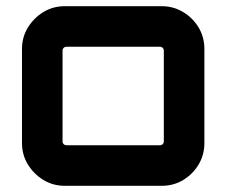

<svg xmlns="http://www.w3.org/2000/svg" viewBox="-20 -600 732 620"><path d="M189 0Q151 0 120 -19Q89 -38 70 -69Q51 -100 51 -138V-442Q51 -480 70 -511Q89 -542 120 -561Q151 -580 189 -580H502Q540 -580 571.5 -561Q603 -542 621.5 -511Q640 -480 640 -442V-138Q640 -100 621.5 -69Q603 -38 572 -19Q541 0 502 0H189ZM194 -131H497Q502 -131 505.5 -134.5Q509 -138 509 -143V-437Q509 -442 505.5 -445.5Q502 -449 497 -449H194Q189 -449 185.5 -445.5Q182 -442 182 -437V-143Q182 -138 185.5 -134.5Q189 -131 194 -131Z"/></svg>

Font: Orbitron
Style: Bold
Weight: 700
Designer: Matt McInerney
Foundry: The League of Moveable Type
Version: Version 2.001